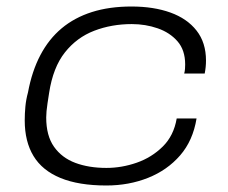

<svg xmlns="http://www.w3.org/2000/svg" viewBox="-20 -558 700 590"><path d="M307 12Q222 12 166 -11Q110 -34 83 -78.5Q56 -123 56 -188Q56 -209 58 -230.5Q60 -252 66 -274Q78 -339 104 -388.5Q130 -438 169.5 -471Q209 -504 262.5 -521Q316 -538 384 -538Q452 -538 503.5 -519.5Q555 -501 584 -464Q613 -427 613 -372Q613 -362 612 -352Q611 -342 609 -332H546Q548 -339 548.5 -346.5Q549 -354 549 -360Q549 -404 525.5 -431Q502 -458 464.5 -471Q427 -484 385 -484Q323 -484 269.5 -463.5Q216 -443 179.5 -397Q143 -351 131 -273Q128 -254 126 -240.5Q124 -227 123 -216.5Q122 -206 122 -197Q122 -141 146 -107Q170 -73 211.5 -57.5Q253 -42 307 -42Q354 -42 400 -58Q446 -74 480 -107.5Q514 -141 523 -194H584Q573 -126 533.5 -80.5Q494 -35 435 -11.5Q376 12 307 12Z"/></svg>

Font: Archivo Expanded ExtraLight
Style: Italic
Weight: 250
Width: 7
Italic angle: -10°
Designer: Hector Gatti
Foundry: Omnibus-Type
Version: Version 2.001